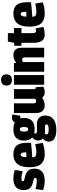

<svg xmlns="http://www.w3.org/2000/svg" viewBox="1198 -2018 1039 3476"><g transform="rotate(-90 1718.0 -279.5)"><path d="M15 -20 33 -157Q53 -150 80 -144.5Q107 -139 135.5 -136Q164 -133 186 -133Q237 -133 237 -161Q237 -176 222 -183.5Q207 -191 182.5 -196.5Q158 -202 128 -211Q73 -227 44 -266Q15 -305 15 -370Q15 -463 67.5 -510Q120 -557 221 -557Q265 -557 307 -549.5Q349 -542 380 -529L358 -389Q327 -399 294.5 -405Q262 -411 224 -411Q201 -411 188 -405.5Q175 -400 175 -386Q175 -368 198 -361.5Q221 -355 262 -345Q300 -336 332 -318.5Q364 -301 383.5 -267Q403 -233 403 -174Q403 -109 375.5 -68.5Q348 -28 299.5 -9Q251 10 188 10Q93 10 15 -20Z M662 10Q549 10 489 -54.5Q429 -119 429 -264Q429 -371 457.5 -435Q486 -499 539.5 -528Q593 -557 666 -557Q773 -557 822.5 -497Q872 -437 872 -300Q872 -290 871.5 -271Q871 -252 870 -238Q840 -234 795 -229.5Q750 -225 701 -221.5Q652 -218 609 -216Q609 -213 609 -207Q609 -174 628.5 -157.5Q648 -141 701 -141Q734 -141 771.5 -147Q809 -153 847 -162L869 -25Q820 -7 771 1.5Q722 10 662 10ZM610 -321Q633 -321 658.5 -322.5Q684 -324 699 -325Q698 -386 688 -406Q678 -426 657 -426Q637 -426 625 -406Q613 -386 610 -321Z M1116 -172Q1076 -172 1043 -180Q1039 -172 1039 -160Q1039 -131 1081 -131H1211Q1284 -131 1324.5 -90.5Q1365 -50 1365 22Q1365 116 1299 168Q1233 220 1105 220Q1002 220 947.5 186Q893 152 893 84Q893 47 908 20.5Q923 -6 950 -23Q913 -54 913 -107Q913 -144 928 -171Q943 -198 968 -216Q911 -264 911 -365Q911 -557 1116 -557Q1190 -557 1237 -532Q1268 -584 1330 -584Q1360 -584 1384 -573L1361 -430Q1354 -432 1346.5 -433Q1339 -434 1330 -434Q1321 -434 1314 -430Q1321 -401 1321 -365Q1321 -172 1116 -172ZM1116 -289Q1137 -289 1147 -304.5Q1157 -320 1157 -365Q1157 -409 1147 -424.5Q1137 -440 1116 -440Q1095 -440 1085 -424.5Q1075 -409 1075 -365Q1075 -320 1085 -304.5Q1095 -289 1116 -289ZM1024 41Q1024 63 1044 72.5Q1064 82 1115 82Q1204 82 1204 42Q1204 27 1195 21Q1186 15 1158 15H1074Q1054 15 1036 12Q1024 23 1024 41Z M1549 10Q1489 10 1449.5 -27Q1410 -64 1410 -151V-547H1586V-188Q1586 -165 1596 -156Q1606 -147 1621 -147Q1643 -147 1668 -161V-547H1843V-183Q1843 -166 1847.5 -160Q1852 -154 1859 -154Q1869 -154 1877 -157L1889 -17Q1871 -6 1844.5 2Q1818 10 1785 10Q1750 10 1727 -3Q1704 -16 1688 -37Q1657 -15 1623 -2.5Q1589 10 1549 10Z M2010 -584Q1908 -584 1908 -681Q1908 -779 2010 -779Q2110 -779 2110 -681Q2110 -584 2010 -584ZM1922 0V-547H2097V0Z M2158 0V-547H2316V-507Q2355 -535 2389.5 -546Q2424 -557 2459 -557Q2526 -557 2559 -518.5Q2592 -480 2592 -413V0H2417V-356Q2417 -380 2407 -389.5Q2397 -399 2382 -399Q2370 -399 2358 -395Q2346 -391 2333 -385V0Z M2832 10Q2758 10 2720 -37.5Q2682 -85 2682 -187V-411H2627V-539L2682 -547L2704 -657H2857V-547H2948V-411H2857V-205Q2857 -170 2867 -158.5Q2877 -147 2896 -147Q2914 -147 2944 -154L2969 -15Q2932 0 2897 5Q2862 10 2832 10Z M3207 10Q3094 10 3034 -54.5Q2974 -119 2974 -264Q2974 -371 3002.5 -435Q3031 -499 3084.5 -528Q3138 -557 3211 -557Q3318 -557 3367.5 -497Q3417 -437 3417 -300Q3417 -290 3416.5 -271Q3416 -252 3415 -238Q3385 -234 3340 -229.5Q3295 -225 3246 -221.5Q3197 -218 3154 -216Q3154 -213 3154 -207Q3154 -174 3173.5 -157.5Q3193 -141 3246 -141Q3279 -141 3316.5 -147Q3354 -153 3392 -162L3414 -25Q3365 -7 3316 1.5Q3267 10 3207 10ZM3155 -321Q3178 -321 3203.5 -322.5Q3229 -324 3244 -325Q3243 -386 3233 -406Q3223 -426 3202 -426Q3182 -426 3170 -406Q3158 -386 3155 -321Z"/></g></svg>

Font: Georama SemiCondensed ExtraBold
Style: Regular
Weight: 800
Width: 4
Designer: Jean-Baptiste Levee
Foundry: Production Type
Version: Version 1.000